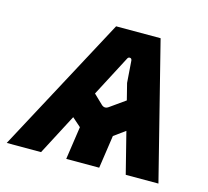

<svg xmlns="http://www.w3.org/2000/svg" viewBox="-131 -600 749 692"><g transform="rotate(15 243.5 -254.0)"><path d="M-51 0 221 -508H387L515 0H393L312 -321L306 -403Q305 -411 298.5 -411.5Q292 -412 289 -405L77 0ZM171 0 189 -123 123 -181 170 -293 245 -221Q257 -210 271 -220L374 -293L392 -181L312 -123L294 0Z"/></g></svg>

Font: Finlandica SemiBold
Style: Italic
Weight: 600
Italic angle: -8°
Designer: Niklas Ekholm, Juho Hiilivirta, Jaakko Suomalainen
Foundry: Helsinki Type Studio
Version: Version 1.063